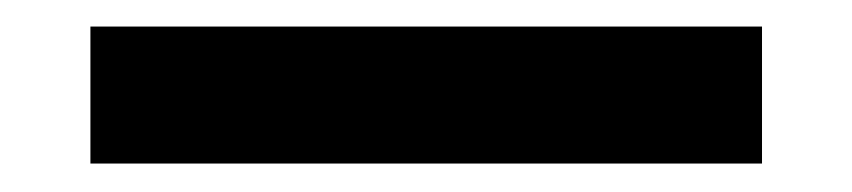

<svg xmlns="http://www.w3.org/2000/svg" viewBox="-20 -416 626 141"><path d="M46.4 -295.9V-396.5H539.6V-295.9Z"/></svg>

Font: Cascadia Code Medium
Style: Regular
Weight: 500
Monospace: yes
Designer: Aaron Bell
Foundry: Saja Typeworks
Version: Version 2407.024